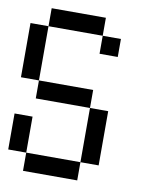

<svg xmlns="http://www.w3.org/2000/svg" viewBox="-84 -753 669 872"><g transform="rotate(10 250.0 -317.0)"><path d="M0 -359.4V-609.4H83V-692.4H333V-609.4H417V-526.4H333V-609.4H83V-359.4H333V-276.4H417V-26.4H333V-276.4H83V-359.4ZM0 -26.4V-192.4H83V-26.4H333V57.6H83V-26.4Z"/></g></svg>

Font: KH Dot Kodenmachou 12
Style: Regular
Weight: 400
Designer: Original version for X68000 by Keitarou Hiraki (http://hp.vector.co.jp/authors/VA000874/) / TrueType conversion by Homem
Version: Version 1.00.20150527